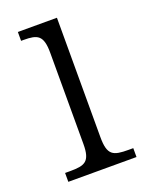

<svg xmlns="http://www.w3.org/2000/svg" viewBox="-109 -593 498 651"><g transform="rotate(-20 140.0 -268.0)"><path d="M24 0H270V-32H253C198 -32 178 -39 178 -105V-536H37V-504H46C96 -504 116 -496 116 -432V-103C116 -39 95 -32 42 -32H24Z"/></g></svg>

Font: Noto Serif Devanagari SemiCondensed Light
Style: Regular
Weight: 300
Width: 4
Designer: Universal Thirst, Indian Type Foundry and the Monotype Design Team
Foundry: Monotype Imaging Inc.
Version: Version 2.004